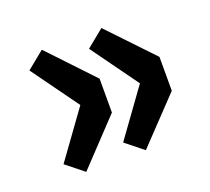

<svg xmlns="http://www.w3.org/2000/svg" viewBox="-86 -621 729 666"><g transform="rotate(-20 278.5 -288.5)"><path d="M127 -63 281 -226V-351L127 -514L62 -461L187 -288L62 -115ZM347 -63 502 -226V-351L347 -514L282 -461L407 -288L282 -115Z"/></g></svg>

Font: Noto Sans HK Black
Style: Regular
Weight: 900
Designer: Ryoko NISHIZUKA 西塚涼子 (kana, bopomofo & ideographs); Paul D. Hunt (Latin, Greek & Cyrillic); Sandoll Communications 산돌커뮤니
Foundry: Adobe
Version: Version 2.004;hotconv 1.0.118;makeotfexe 2.5.65603